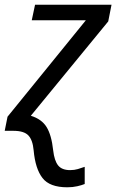

<svg xmlns="http://www.w3.org/2000/svg" viewBox="-35 -556 494 816"><path d="M251 240Q176 240 145.5 200.5Q115 161 108 83Q104 39 85.5 19.5Q67 0 22 0H-15L-3 -60L330 -470H100L114 -536H439L425 -465L96 -64Q142 -50 163 -16Q184 18 191 83Q196 127 212 147Q228 167 263 167Q281 167 296 162.5Q311 158 325 153V226Q313 231 293.5 235.5Q274 240 251 240Z"/></svg>

Font: Noto Sans IKEA
Style: Italic
Weight: 400
Italic angle: -12°
Designer: Monotype Design Team
Foundry: Monotype Imaging Inc.
Version: Version 2.001